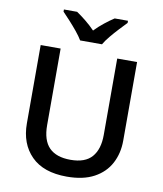

<svg xmlns="http://www.w3.org/2000/svg" viewBox="-100 -1020 943 1111"><g transform="rotate(10 371.5 -465.0)"><path d="M654.3 -713.9V-252Q654.3 -177.2 622.8 -117.9Q591.3 -58.6 527.8 -24.4Q464.4 9.8 368.2 9.8Q231 9.8 159.4 -62.3Q87.9 -134.3 87.9 -253.9V-713.9H205.1V-264.2Q205.1 -174.8 247.1 -132.3Q289.1 -89.8 372.6 -89.8Q458.5 -89.8 498 -135.3Q537.6 -180.7 537.6 -264.6V-713.9ZM308.1 -779.8Q294.9 -802.2 272.7 -829.3Q250.5 -856.4 226.8 -882.3Q203.1 -908.2 184.6 -927.2V-939.9H262.2Q288.1 -922.4 316.9 -899.2Q345.7 -876 371.6 -849.1Q397.5 -876 427 -899.4Q456.5 -922.9 482.9 -939.9H561V-927.2Q542.5 -908.2 518.3 -882.3Q494.1 -856.4 471.7 -829.3Q449.2 -802.2 436.5 -779.8Z"/></g></svg>

Font: Open Sans SemiBold
Style: Regular
Weight: 600
Designer: Monotype Design Team
Foundry: Monotype Imaging Inc.
Version: Version 3.003; ttfautohint (v1.8.4)